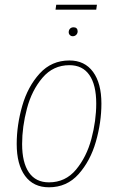

<svg xmlns="http://www.w3.org/2000/svg" viewBox="-20 -786 503 816"><path d="M51 -174Q51 -254 74.5 -336Q98 -418 148.5 -473.5Q199 -529 275 -529Q340 -529 375.5 -480.5Q411 -432 411 -346Q411 -266 387.5 -184Q364 -102 314 -46Q264 10 188 10Q122 10 86.5 -38.5Q51 -87 51 -174ZM389 -346Q389 -425 360 -467Q331 -509 275 -509Q206 -509 160.5 -455.5Q115 -402 94.5 -324.5Q74 -247 74 -174Q74 -95 103 -53Q132 -11 188 -11Q258 -11 303 -65Q348 -119 368.5 -196Q389 -273 389 -346ZM272 -649Q272 -658 277.5 -664Q283 -670 293 -670Q301 -670 305.5 -665.5Q310 -661 310 -653Q310 -644 304 -638Q298 -632 289 -632Q282 -632 277 -637Q272 -642 272 -649ZM389 -745H216L219 -766H392Z"/></svg>

Font: Fira Sans Extra Condensed Thin
Style: Italic
Weight: 250
Width: 3
Italic angle: -8°
Designer: Carrois Corporate & Edenspiekermann AG
Foundry: Carrois Corporate GbR & Edenspiekermann AG
Version: Version 4.203